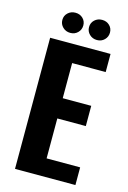

<svg xmlns="http://www.w3.org/2000/svg" viewBox="-113 -780 559 836"><g transform="rotate(15 167.0 -362.5)"><path d="M41.9 0V-591H314.2V-509.3H163V-351H291.5V-259.7H163V-79.7H314.2V0ZM120.7 -634.1Q100.5 -634.1 86.8 -647.5Q73.1 -660.8 73.1 -680Q73.1 -699.2 86.8 -712Q100.5 -724.9 120.7 -724.9Q141 -724.9 154.3 -712Q167.6 -699.2 167.6 -680Q167.6 -660.8 154.3 -647.5Q141 -634.1 120.7 -634.1ZM240.9 -634.1Q220.7 -634.1 207 -647.5Q193.4 -660.8 193.4 -680Q193.4 -699.2 207 -712Q220.7 -724.9 240.9 -724.9Q261.2 -724.9 274.5 -712Q287.8 -699.2 287.8 -680Q287.8 -660.8 274.5 -647.5Q261.2 -634.1 240.9 -634.1Z"/></g></svg>

Font: Alumni Sans Thin
Style: Regular
Weight: 100
Designer: Robert E. Leuschke
Foundry: Robert E. Leuschke
Version: Version 1.018